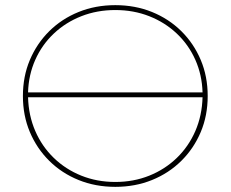

<svg xmlns="http://www.w3.org/2000/svg" viewBox="-20 -723 897 746"><path d="M428 3Q351 3 285.5 -23.5Q220 -50 171.5 -98Q123 -146 96 -210Q69 -274 69 -350Q69 -426 96 -490Q123 -554 171.5 -602Q220 -650 285.5 -676.5Q351 -703 428 -703Q505 -703 570.5 -676.5Q636 -650 684.5 -602Q733 -554 760 -490Q787 -426 787 -350Q787 -274 760 -210Q733 -146 684.5 -98Q636 -50 570.5 -23.5Q505 3 428 3ZM428 -16Q499 -16 560 -40.5Q621 -65 667 -109.5Q713 -154 739 -214Q765 -274 767 -345H89Q91 -274 117 -214Q143 -154 189 -109.5Q235 -65 296 -40.5Q357 -16 428 -16ZM89 -364H767Q765 -432 739 -490.5Q713 -549 667 -592.5Q621 -636 560 -660Q499 -684 428 -684Q357 -684 296 -660Q235 -636 189 -592.5Q143 -549 117 -490.5Q91 -432 89 -364Z"/></svg>

Font: Montserrat Thin
Style: Regular
Weight: 100
Designer: Julieta Ulanovsky
Foundry: Julieta Ulanovsky
Version: Version 9.000